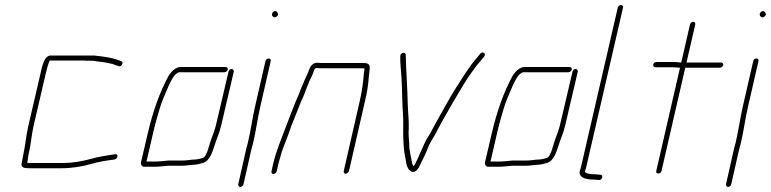

<svg xmlns="http://www.w3.org/2000/svg" viewBox="-20 -692 3083 768"><path d="M142 -398 93 -187C84 -147 82 -114 74 -78C71 -65 70 -54 67 -41C62 -21 77 -19 98 -19H224C268 -19 309 -26 344 -36C372 -45 408 -50 438 -54C452 -57 455 -78 439 -75C407 -70 372 -65 342 -56C308 -47 271 -40 229 -40H103C98 -40 93 -40 88 -41L89 -42C92 -54 92 -66 95 -78C104 -115 105 -146 114 -187L163 -398C166 -410 173 -441 179 -449V-450H316C321 -449 328 -449 334 -449H350C355 -449 359 -448 364 -447C391 -444 423 -440 444 -431L453 -428C459 -425 464 -427 468 -434C472 -441 470 -445 464 -448L455 -451C437 -458 412 -463 390 -466L372 -468C365 -469 361 -469 356 -470H183C157 -470 148 -426 142 -398ZM179 -449V-450Z M882 -424H702C683 -424 664 -405 654 -388C618 -322 590 -242 570 -154L544 -43C542 -34 548 -25 557 -25H601C616 -25 636 -28 651 -29H708C725 -29 742 -33 758 -33C767 -33 783 -38 791 -40C822 -48 832 -92 843 -125L851 -146C857 -163 859 -168 864 -187L915 -405C916 -411 912 -416 906 -416C900 -416 895 -411 894 -405L843 -188C838 -169 836 -166 830 -149L822 -127C816 -109 807 -65 791 -60L774 -56C769 -55 764 -54 761 -54C745 -54 729 -50 713 -50H655C642 -49 620 -46 606 -46H566L591 -154C598 -186 608 -221 617 -252C627 -288 643 -321 656 -352C663 -366 674 -390 687 -398C691 -401 694 -403 697 -403H877C883 -403 890 -408 891 -414C892 -420 888 -424 882 -424Z M1042 -448 1000 -265C989 -217 983 -170 972 -123C967 -107 964 -92 961 -79L933 45C932 50 936 56 941 56C946 56 953 50 954 45L982 -79C985 -93 989 -107 993 -122C1004 -170 1010 -217 1021 -265L1063 -448C1064 -454 1061 -458 1055 -458C1049 -458 1043 -454 1042 -448ZM1069 -629C1073 -624 1078 -619 1087 -626C1096 -633 1092 -639 1088 -644C1080 -655 1063 -640 1069 -629Z M1087 -7 1093 -34C1094 -39 1096 -48 1100 -59C1108 -94 1122 -122 1134 -156C1148 -200 1166 -237 1182 -281C1190 -298 1195 -308 1201 -325C1204 -336 1211 -350 1215 -361C1220 -376 1232 -393 1235 -408C1237 -412 1239 -420 1245 -420C1252 -419 1260 -419 1267 -419H1424C1429 -419 1433 -419 1437 -418H1438C1438 -414 1437 -409 1436 -404C1433 -368 1429 -332 1420 -292L1355 -8C1354 -3 1357 3 1362 3C1367 3 1375 -3 1376 -8L1441 -292C1448 -322 1453 -353 1455 -381C1456 -395 1459 -413 1459 -425C1457 -439 1446 -440 1429 -440H1272C1265 -440 1258 -440 1251 -441C1231 -442 1221 -427 1215 -410C1213 -401 1205 -387 1202 -380C1196 -364 1186 -344 1180 -327C1174 -310 1169 -302 1162 -284C1150 -253 1138 -224 1127 -194C1108 -142 1085 -91 1072 -34L1066 -7C1065 -1 1067 4 1073 4C1079 4 1086 -1 1087 -7Z M1581 -468C1581 -451 1581 -437 1583 -419C1588 -375 1588 -314 1590 -268L1592 -234C1594 -204 1592 -170 1593 -139C1595 -118 1594 -100 1598 -80L1602 -56C1604 -51 1604 -46 1605 -40C1607 -26 1614 -12 1625 -6C1645 3 1658 -26 1664 -40C1674 -60 1687 -86 1695 -109C1706 -133 1721 -151 1731 -174C1748 -207 1773 -249 1791 -281C1816 -322 1839 -365 1867 -403L1880 -421C1890 -435 1895 -439 1907 -454L1917 -466C1926 -478 1911 -489 1901 -477L1891 -465C1858 -428 1834 -387 1806 -344C1779 -302 1758 -261 1732 -216C1717 -190 1709 -172 1695 -149C1672 -115 1656 -61 1635 -27C1630 -31 1628 -40 1627 -47C1624 -67 1616 -91 1617 -116C1616 -137 1613 -153 1615 -178C1616 -213 1612 -240 1611 -274C1610 -341 1604 -408 1603 -473C1602 -486 1581 -481 1581 -468Z M2258 -424H2078C2059 -424 2040 -405 2030 -388C1994 -322 1966 -242 1946 -154L1920 -43C1918 -34 1924 -25 1933 -25H1977C1992 -25 2012 -28 2027 -29H2084C2101 -29 2118 -33 2134 -33C2143 -33 2159 -38 2167 -40C2198 -48 2208 -92 2219 -125L2227 -146C2233 -163 2235 -168 2240 -187L2291 -405C2292 -411 2288 -416 2282 -416C2276 -416 2271 -411 2270 -405L2219 -188C2214 -169 2212 -166 2206 -149L2198 -127C2192 -109 2183 -65 2167 -60L2150 -56C2145 -55 2140 -54 2137 -54C2121 -54 2105 -50 2089 -50H2031C2018 -49 1996 -46 1982 -46H1942L1967 -154C1974 -186 1984 -221 1993 -252C2003 -288 2019 -321 2032 -352C2039 -366 2050 -390 2063 -398C2067 -401 2070 -403 2073 -403H2253C2259 -403 2266 -408 2267 -414C2268 -420 2264 -424 2258 -424Z M2451 -661 2304 -24C2300 -7 2294 0 2303 11C2311 21 2324 24 2343 26C2350 26 2358 26 2365 27L2376 28C2389 29 2395 8 2382 7L2371 6C2364 5 2356 5 2349 5C2339 4 2318 2 2320 -8C2322 -13 2324 -19 2325 -24L2472 -661C2473 -667 2470 -672 2464 -672C2458 -672 2452 -667 2451 -661Z M2740 -594 2705 -442H2702C2693 -443 2686 -444 2678 -444H2606C2600 -444 2594 -440 2593 -434C2592 -428 2595 -423 2601 -423H2673C2682 -423 2692 -421 2700 -421L2605 -8C2604 -2 2607 2 2613 2C2619 2 2625 -2 2626 -8L2721 -421H2859C2865 -421 2872 -426 2873 -432C2874 -438 2870 -442 2864 -442H2726L2761 -594C2762 -600 2759 -605 2753 -605C2747 -605 2741 -600 2740 -594Z M2993 -448 2951 -265C2940 -217 2934 -170 2923 -123C2918 -107 2915 -92 2912 -79L2884 45C2883 50 2887 56 2892 56C2897 56 2904 50 2905 45L2933 -79C2936 -93 2940 -107 2944 -122C2955 -170 2961 -217 2972 -265L3014 -448C3015 -454 3012 -458 3006 -458C3000 -458 2994 -454 2993 -448ZM3020 -629C3024 -624 3029 -619 3038 -626C3047 -633 3043 -639 3039 -644C3031 -655 3014 -640 3020 -629Z"/></svg>

Font: Electronic
Style: ThnIt
Weight: 100
Version: Version 1.011